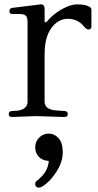

<svg xmlns="http://www.w3.org/2000/svg" viewBox="-20 -531 448 878"><path d="M168 -511Q184 -511 184 -488V-434Q184 -429 188 -429Q192 -429 197 -435Q220 -464 260.5 -487.5Q301 -511 332.5 -511Q364 -511 381 -504Q398 -497 398 -488V-411Q398 -396 384 -396Q376 -396 363 -411Q335 -445 290.5 -445Q246 -445 215 -403Q184 -361 184 -282V-66Q184 -30 237 -26L278 -23Q290 -22 290 -9Q290 4 275 4L143 0L35 4Q20 4 20 -9Q20 -22 32 -23L60 -25Q80 -27 93 -37.5Q106 -48 106 -66V-432Q106 -452 97.5 -459.5Q89 -467 70 -467H36Q23 -467 23 -480Q23 -493 36 -495L166 -511Q167 -511 168 -511ZM159 327Q141 327 141 310Q141 301 148 296Q200 257 203 205Q173 203 157 185.5Q141 168 141 142.5Q141 117 159 98.5Q177 80 203 80Q229 80 248 101Q267 122 267 166Q267 210 237 256Q207 302 173 322Q165 327 159 327Z"/></svg>

Font: Lustria
Style: Regular
Weight: 400
Designer: Matthew Desmond
Foundry: Matthew Desmond
Version: Version 001.001; ttfautohint (v1.6)